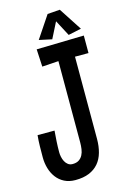

<svg xmlns="http://www.w3.org/2000/svg" viewBox="-131 -922 655 993"><g transform="rotate(-15 197.0 -425.0)"><path d="M379.9 -606.4H307.6V-167Q307.6 -126.5 298.3 -93.8Q289.1 -61 269.3 -37.8Q249.5 -14.6 219 -2Q188.5 10.7 145.5 10.7Q111.8 10.7 86.7 -2.2Q61.5 -15.1 44.9 -37.1Q28.3 -59.1 20 -87.4Q11.7 -115.7 11.7 -146.5Q11.7 -175.8 12.2 -205.6Q12.7 -235.4 15.6 -264.6H106.4Q104 -235.8 102.3 -207.5Q100.6 -179.2 100.6 -150.4Q100.6 -138.7 103.3 -125.2Q106 -111.8 112.1 -100.1Q118.2 -88.4 128.2 -80.8Q138.2 -73.2 152.3 -73.2Q173.3 -73.2 186.3 -81.8Q199.2 -90.3 206.5 -104.2Q213.9 -118.2 216.3 -135.7Q218.8 -153.3 218.8 -170.9V-606.4L130.9 -600.6L126 -694.3L379.9 -700.2ZM374.5 -738.3 305.2 -723.6 260.3 -808.6 217.3 -723.6 148.9 -738.3 228 -856.4 294.4 -861.3Z"/></g></svg>

Font: Maiden Orange
Style: Regular
Weight: 400
Designer: Astigmatic (AOETI)
Foundry: Astigmatic (AOETI)
Version: Version 1.000